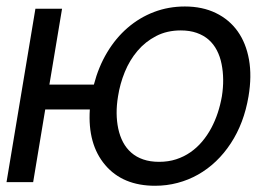

<svg xmlns="http://www.w3.org/2000/svg" viewBox="-29 -573 861 604"><path d="M82.4 -545.5H166.2L126.4 -306.8H266.3Q280.9 -362.9 308.1 -408.2Q335.2 -453.5 372.5 -485.6Q409.8 -517.8 455.4 -535.2Q501.1 -552.6 552.6 -552.6Q607.6 -552.6 649.9 -532.1Q692.1 -511.7 718.6 -474.6Q745 -437.5 754.3 -385.5Q763.5 -333.5 752.8 -269.9Q738.6 -185.4 697.1 -122.2Q676.5 -90.6 650.4 -65.7Q624.3 -40.8 594.1 -23.8Q563.9 -6.7 529.8 2.3Q495.7 11.4 458.8 11.4Q357.2 11.4 301.8 -54Q246.4 -119.3 253.6 -228.7H113.3L75.3 0H-8.5ZM343 -168.3Q348 -144.9 358.1 -125.7Q368.3 -106.5 384.1 -92.7Q399.9 -78.8 421.7 -71.4Q443.5 -63.9 471.6 -63.9Q500.7 -63.9 525.2 -71.9Q549.7 -79.9 570.1 -94.1Q590.6 -108.3 606.9 -127.7Q623.2 -147 635.5 -169.9Q647.7 -192.8 656.1 -218.2Q664.4 -243.6 669 -269.9Q677.6 -324.6 668 -371.8Q663.4 -395.2 653.2 -414.8Q643.1 -434.3 627.3 -448.2Q611.5 -462 589.7 -469.6Q567.8 -477.3 539.8 -477.3Q496.4 -477.3 462.4 -459.7Q428.3 -442.1 403.6 -413Q378.9 -383.9 363.6 -346.6Q348.4 -309.3 342.3 -269.9Q337.7 -242.2 337.9 -217Q338.1 -191.8 343 -168.3Z"/></svg>

Font: Inter P
Style: Italic
Weight: 400
Italic angle: -9.40001°
Designer: Rasmus Andersson
Foundry: rsms
Version: Version 3.018;git-588b23468